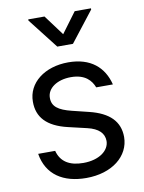

<svg xmlns="http://www.w3.org/2000/svg" viewBox="-89 -852 696 925"><g transform="rotate(-10 259.0 -389.5)"><path d="M114.3 -789.8V-784.1L229.4 -636.4H306.1L421.2 -784.1V-789.8H341.6L267.8 -690.3L193.9 -789.8ZM257.8 11.4C384.2 11.4 470.5 -57.9 470.9 -152C470.5 -228 422.9 -275.9 326 -299.7L245 -319.6C180 -335.6 150.9 -357.2 151.3 -399.1C150.9 -446 200.6 -480.1 267.8 -480.1C338.4 -480.1 366.8 -444.6 380 -410.5H461.6C440 -497.2 376.8 -552.6 267.8 -552.6C152.3 -552.6 67.1 -487.2 67.5 -394.9C67.1 -319.6 111.9 -269.2 212.4 -245.7L303.3 -224.4C358 -211.6 383.9 -185.4 384.2 -147.7C383.9 -100.9 334.2 -62.5 256.4 -62.5C188.6 -62.5 146.3 -88.8 132.1 -143.5H49C66.1 -38.7 146 11.4 257.8 11.4Z"/></g></svg>

Font: Riot Sans 2.0
Style: Regular
Weight: 400
Designer: Rasmus Andersson
Foundry: rsms
Version: Version 3.006;hotconv 1.0.109;makeotfexe 2.5.65596